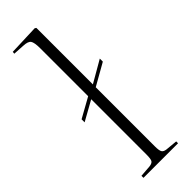

<svg xmlns="http://www.w3.org/2000/svg" viewBox="-256 -786 805 805"><g transform="rotate(-45 146.5 -383.0)"><path d="M45 0V-12L97 -16Q113 -18 118 -26Q123 -34 123 -60V-388L35 -339V-357L123 -406V-690Q123 -725 115 -736Q107 -747 80 -748L30 -751L31 -761L166 -766L172 -762V-427L269 -483V-465L172 -410V-59Q172 -35 177 -26.5Q182 -18 197 -16L250 -11V0Z"/></g></svg>

Font: Display Extralight
Style: Regular
Weight: 200
Designer: Latin by Veronika Burian and Jose Scaglione. Greek by Irene Vlachou. Cyrillic by Vera Evstafieva.
Foundry: TypeTogether
Version: Version 3.002